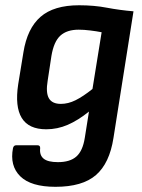

<svg xmlns="http://www.w3.org/2000/svg" viewBox="-20 -523 547 740"><path d="M284.8 -502.7Q343.2 -502.7 391.8 -493.3Q440.5 -484 494.5 -479.4L417.3 8.8Q402.2 106.2 349.9 151.6Q297.6 197 193.8 197Q99.1 197 58 156.4Q16.9 115.8 30.1 47.7Q32.8 36.9 42.2 36.9H124.6Q135.4 36.9 134.8 48.3Q131.8 75.2 148.3 88.6Q164.7 101.9 203.2 101.9Q249.9 101.9 274.3 80.3Q298.8 58.7 306.7 8.9L322.9 -93Q280.8 -59.1 241 -41.9Q201.2 -24.7 158.3 -24.7Q90.6 -24.7 63.8 -68.4Q37.1 -112.1 50.1 -197.9L70.3 -321.6Q85.1 -413.6 136.2 -458.1Q187.3 -502.7 284.8 -502.7ZM214.5 -122.6Q242.7 -122.6 271.2 -136.7Q299.8 -150.8 336.4 -180.1L371.7 -398.7Q351.7 -402.7 327.6 -405.6Q303.5 -408.6 283.3 -408.6Q237.9 -408.6 212.7 -385.7Q187.5 -362.8 178.3 -307.9L163.8 -212.6Q155.9 -166 168.4 -144.3Q180.9 -122.6 214.5 -122.6Z"/></svg>

Font: Sofia Sans Semi Condensed
Style: Italic
Weight: 400
Italic angle: -9°
Designer: Botio Nikoltchev, Ani Petrova
Foundry: lettersoup
Version: Version 4.101